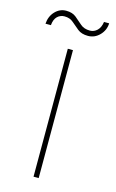

<svg xmlns="http://www.w3.org/2000/svg" viewBox="-144 -675 435 719"><g transform="rotate(15 73.0 -316.0)"><path d="M63 0V-496H83V0ZM123 -562Q98 -562 83 -574Q68 -586 54.5 -598Q41 -610 20 -610Q4 -610 -7.5 -599Q-19 -588 -21 -565H-42Q-40 -594 -22 -613Q-4 -632 21 -632Q45 -632 59.5 -620Q74 -608 88 -595.5Q102 -583 125 -583Q141 -583 153 -594.5Q165 -606 168 -628H188Q187 -601 168 -581.5Q149 -562 123 -562Z"/></g></svg>

Font: DM Sans 28pt Thin
Style: Regular
Weight: 250
Version: Version 4.004;gftools[0.9.30]